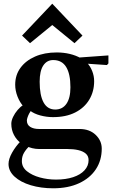

<svg xmlns="http://www.w3.org/2000/svg" viewBox="-20 -799 621 1036"><path d="M267 217Q201 217 146 200.5Q91 184 58.5 154Q26 124 26 86Q26 59 45 25Q64 -9 94 -40V-26Q70 -43 55.5 -70.5Q41 -98 41 -131Q41 -148 50.5 -168Q60 -188 75 -205.5Q90 -223 105 -232L108 -223Q87 -246 74.5 -278Q62 -310 62 -342Q62 -394 90.5 -433Q119 -472 169.5 -494Q220 -516 286 -516Q323 -516 356.5 -508Q390 -500 416 -485L398 -488L565 -500V-457L557 -448L439 -456L449 -461Q467 -442 477.5 -415.5Q488 -389 488 -361Q488 -305 461.5 -261Q435 -217 385.5 -192Q336 -167 266 -167Q232 -167 198 -176Q164 -185 142 -202H147Q143 -197 137.5 -186.5Q132 -176 128.5 -165.5Q125 -155 125 -149Q125 -126 143 -114.5Q161 -103 191 -103H409Q463 -103 496 -71.5Q529 -40 529 3Q529 66 497.5 114Q466 162 407 189.5Q348 217 267 217ZM282 170Q335 170 374.5 157Q414 144 436 120Q458 96 458 65Q458 43 443 30Q428 17 402.5 11Q377 5 342 5H190Q172 5 153.5 0.5Q135 -4 121 -12L142 -15Q121 6 109.5 25.5Q98 45 98 70Q98 103 125.5 125Q153 147 195 158.5Q237 170 282 170ZM278 -208Q317 -208 338.5 -239Q360 -270 360 -328Q360 -400 337 -437.5Q314 -475 267 -475Q233 -475 213.5 -445.5Q194 -416 194 -358Q194 -285 215 -246.5Q236 -208 278 -208ZM142 -566 99 -607 262 -779 425 -607 382 -566 262 -664Z"/></svg>

Font: Wittgenstein SemiBold
Style: Regular
Weight: 600
Designer: Jörg Drees
Foundry: Jörg Drees
Version: Version 1.500